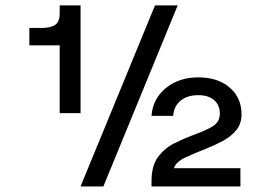

<svg xmlns="http://www.w3.org/2000/svg" viewBox="-20 -670 925 690"><path d="M537 -650.5H618.5L351.5 0H269.5ZM194.5 -650.5H269.5V-263.5H194.5V-507H85.5V-569.5H129.5Q161.5 -569.5 178 -580.5Q194.5 -591.5 194.5 -622ZM605 -65.5H844V0H524.5V-18.5Q524.5 -74.5 548.2 -106.2Q572 -138 607.8 -155.8Q643.5 -173.5 679 -186.5Q716 -199.5 743 -215.2Q770 -231 770 -261.5Q770 -292.5 749.5 -310.2Q729 -328 692.5 -328Q652.5 -328 628.5 -307.8Q604.5 -287.5 602.5 -253.5H524.5Q529 -315 576 -353.5Q623 -392 692.5 -392Q762.5 -392 805.2 -355.5Q848 -319 848 -259Q848 -225.5 829.5 -202.8Q811 -180 782 -164.2Q753 -148.5 721.5 -136Q678.5 -119 645.5 -103.8Q612.5 -88.5 605 -65.5Z"/></svg>

Font: Overused Grotesk
Style: Regular
Weight: 450
Version: Version 0.004